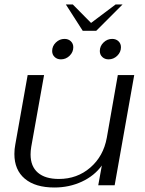

<svg xmlns="http://www.w3.org/2000/svg" viewBox="-20 -824 643 854"><path d="M44 -139Q44 -161 48 -181L103 -490H176L119 -171Q116 -153 116 -137Q116 -84 148.5 -56Q181 -28 242 -28Q323 -28 381.5 -78.5Q440 -129 455 -211L504 -490H577L490 0H417L433 -88Q400 -42 344 -16Q288 10 222 10Q137 10 90.5 -29Q44 -68 44 -139ZM273 -804H304L385 -722L494 -804H525L408 -687H348ZM212 -597Q212 -619 228.5 -635Q245 -651 267 -651Q284 -651 295 -640.5Q306 -630 306 -614Q306 -592 289.5 -576Q273 -560 251 -560Q234 -560 223 -570.5Q212 -581 212 -597ZM424 -597Q424 -619 440.5 -635Q457 -651 479 -651Q496 -651 507 -640.5Q518 -630 518 -614Q518 -592 501.5 -576Q485 -560 463 -560Q446 -560 435 -570.5Q424 -581 424 -597Z"/></svg>

Font: Fahkwang Light
Style: Italic
Weight: 300
Italic angle: -10°
Version: Version 1.000; ttfautohint (v1.6)